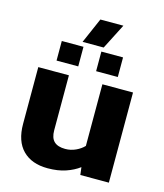

<svg xmlns="http://www.w3.org/2000/svg" viewBox="-118 -877 831 975"><g transform="rotate(15 297.5 -389.5)"><path d="M230 -656 288 -789H409L341 -656ZM127 -530V-633H241V-530ZM335 -530V-633H449V-530ZM224 10Q140 10 93 -37.5Q46 -85 46 -176V-474H207V-185Q207 -145 226.5 -126.5Q246 -108 285 -108Q314 -108 340 -120Q366 -132 383 -150V-474H544V0H394L389 -40Q360 -18 319 -4Q278 10 224 10Z"/></g></svg>

Font: Kanit SemiBold
Style: Regular
Weight: 600
Designer: Katatrad Team
Foundry: CadsonDemak
Version: Version 2.000; ttfautohint (v1.8.3)